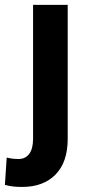

<svg xmlns="http://www.w3.org/2000/svg" viewBox="-61 -548 363 782"><path d="M73.7 -528.3H214.8V17.1Q214.8 112.3 165.3 162.8Q115.7 213.4 29.3 213.4Q10.3 213.4 -6.1 211.7Q-22.5 210 -41 205.1L-33.7 93.7Q-22.9 96.7 -10.7 98.1Q1.5 99.6 14.6 99.6Q42.5 99.6 58.1 78.6Q73.7 57.6 73.7 17.1Z"/></svg>

Font: RobotoDEMO
Style: Regular
Weight: 400
Designer: Christian Robertson
Foundry: Google
Version: Version 2.136